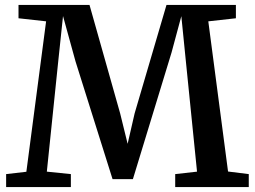

<svg xmlns="http://www.w3.org/2000/svg" viewBox="-20 -763 1040 783"><path d="M87.5 -62.5 168 -676 55.5 -688.5V-743H345L470 -300.5L500.5 -176.5L529 -300.5L659 -743H942V-688.5L829.5 -676L910 -63.5L994.5 -53V0H694.5V-53L783.5 -63L738.5 -508L719.5 -697L679.5 -548.5L522 -32.5H439L288 -512.5L237 -697.5L217 -508L171 -63L269 -53V0H5V-53Z"/></svg>

Font: Merriweather 20pt SemiBold
Style: Regular
Weight: 600
Version: Version 2.100